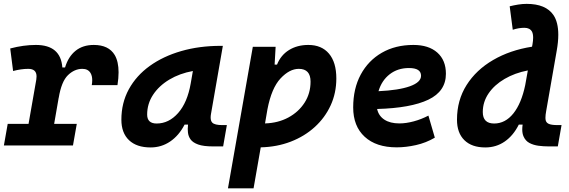

<svg xmlns="http://www.w3.org/2000/svg" viewBox="-35 -763 2984 1007"><path d="M-14.6 0 5.4 -113.3H114.7L155.3 -345.2Q156.7 -354.5 156.7 -362.3Q156.7 -401.9 113.3 -401.9Q76.2 -401.9 33.7 -390.6L18.6 -508.8Q88.4 -527.3 153.3 -527.3Q283.2 -527.3 292 -409.2H306.2Q323.2 -465.8 361.3 -496.6Q399.4 -527.3 457 -527.3Q535.2 -527.3 566.9 -474.1Q586.9 -439.5 586.9 -383.8Q586.9 -353 581.1 -316.4H446.3Q448.7 -330.6 448.7 -342.3Q448.7 -365.2 439.9 -379.9Q426.8 -401.9 397 -401.9Q355.5 -401.9 321.3 -368.7Q287.1 -335.4 272.9 -249.5V-251L249 -113.3H367.7L347.7 0Z M754.9 10.3Q681.6 10.3 641.6 -27.8Q601.6 -65.9 601.6 -135.3Q601.6 -223.1 640.6 -294.7Q679.7 -366.2 750.2 -417Q820.8 -467.8 915.5 -495.1Q1010.3 -522.5 1121.6 -522.5H1133.8L1071.8 -166.5Q1069.8 -155.8 1069.8 -147Q1069.8 -128.4 1078.6 -119.6Q1091.3 -106.9 1131.3 -106.9H1154.8L1135.3 4.9H1082Q1032.2 4.9 1004.4 -5.1Q976.6 -15.1 964.6 -31.7Q952.6 -48.3 950.7 -68.8Q949.7 -77.6 949.7 -86.9Q949.7 -98.1 951.2 -109.4H933.1Q903.3 -51.8 857.4 -20.8Q811.5 10.3 754.9 10.3ZM786.6 -115.2Q850.6 -115.2 899.2 -170.2Q947.8 -225.1 965.3 -325.7L976.6 -390.6Q907.2 -377.9 853 -345.5Q798.8 -313 767.8 -265.9Q736.8 -218.8 736.8 -162.1Q736.8 -115.2 786.6 -115.2Z M1294.9 224.6H1160.6L1291 -517.6H1410.6L1405.3 -424.3H1418Q1437.5 -473.6 1480.7 -500.5Q1523.9 -527.3 1582 -527.3Q1651.9 -527.3 1690.4 -481.7Q1729 -436 1729 -351.6Q1729 -275.4 1699.2 -210.4Q1669.4 -145.5 1615.7 -96.7Q1562 -47.9 1489.7 -20Q1417.5 7.8 1332.5 9.8ZM1355 -115.7Q1423.3 -117.7 1477.3 -146.7Q1531.2 -175.8 1562.5 -224.6Q1593.8 -273.4 1593.8 -335Q1593.8 -401.9 1532.2 -401.9Q1483.4 -401.9 1436.3 -351.6Q1389.2 -301.3 1367.7 -189.9Z M2059.6 -115.7Q2094.7 -115.7 2134.8 -126.5Q2174.8 -137.2 2211.9 -156.7L2245.6 -41Q2199.2 -13.7 2146.5 -2Q2093.8 9.8 2045.4 9.8Q1938 9.8 1877.7 -45.7Q1817.4 -101.1 1817.4 -199.7Q1817.4 -298.3 1856.9 -371.8Q1896.5 -445.3 1967.5 -486.3Q2038.6 -527.3 2133.3 -527.3Q2213.4 -527.3 2258.5 -487.3Q2303.7 -447.3 2303.7 -376Q2303.7 -284.2 2211.7 -240.2Q2119.6 -196.3 1942.9 -191.4Q1950.7 -155.3 1981 -135.5Q2011.2 -115.7 2059.6 -115.7ZM1950.2 -284.7Q2056.2 -289.6 2114.7 -310.5Q2173.3 -331.5 2173.3 -365.7Q2173.3 -406.2 2109.9 -406.2Q2050.8 -406.2 2008.8 -373.5Q1966.8 -340.8 1950.2 -284.7Z M2510.3 10.3Q2439.5 10.3 2400.6 -27.8Q2361.8 -65.9 2361.8 -135.3Q2361.8 -237.3 2412.1 -316.9Q2462.4 -396.5 2551.3 -448.2Q2640.1 -500 2755.4 -518.1L2757.8 -530.8Q2761.2 -550.3 2761.2 -565.4Q2761.2 -585 2755.4 -596.7Q2744.1 -617.2 2715.3 -617.2Q2685.5 -617.2 2654.3 -606.9L2638.2 -730Q2660.2 -735.4 2682.4 -739Q2704.6 -742.7 2727.1 -742.7Q2827.6 -742.7 2867.7 -684.1Q2893.1 -646.5 2893.1 -580.6Q2893.1 -543 2884.8 -496.6L2829.6 -180.7Q2825.7 -159.7 2825.7 -145Q2825.7 -141.1 2826.2 -137.2Q2827.6 -121.1 2841.8 -114Q2856 -106.9 2889.6 -106.9H2910.2L2890.6 4.9H2842.8Q2815.9 4.9 2789.6 1.5Q2763.2 -2 2742.2 -12.9Q2721.2 -23.9 2710.9 -47.4Q2704.1 -62.5 2704.1 -84.5Q2704.1 -96.2 2706.1 -109.4H2686Q2657.2 -51.8 2612.3 -20.8Q2567.4 10.3 2510.3 10.3ZM2719.7 -316.9 2733.4 -393.6Q2665 -380.4 2611.6 -349.1Q2558.1 -317.9 2527.6 -273.2Q2497.1 -228.5 2497.1 -175.3Q2497.1 -115.2 2556.6 -115.2Q2615.2 -115.2 2657.5 -168Q2699.7 -220.7 2719.7 -316.9Z"/></svg>

Font: CaskaydiaCove NFP
Style: Bold Italic
Weight: 700
Italic angle: -10°
Designer: Aaron Bell
Foundry: Saja Typeworks
Version: Version 2111.001; VTT 6.35;Nerd Fonts 3.1.1